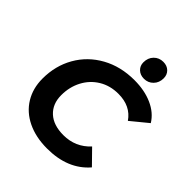

<svg xmlns="http://www.w3.org/2000/svg" viewBox="-250 -1090 1261 1261"><g transform="rotate(45 380.5 -459.5)"><path d="M51 -292Q51 -411 105.5 -506.5Q160 -602 259 -657Q358 -712 486 -712Q580 -712 652 -680Q724 -648 761 -588L644 -492Q588 -574 475 -574Q398 -574 339 -538Q280 -502 247.5 -440Q215 -378 215 -302Q215 -221 266.5 -173.5Q318 -126 411 -126Q522 -126 597 -207L693 -109Q589 12 397 12Q292 12 213.5 -26Q135 -64 93 -133Q51 -202 51 -292ZM444 -836Q444 -878 470 -904.5Q496 -931 535 -931Q570 -931 591.5 -910Q613 -889 613 -856Q613 -815 587 -788.5Q561 -762 523 -762Q488 -762 466 -783Q444 -804 444 -836Z"/></g></svg>

Font: Idrija
Style: Bold Italic
Weight: 700
Italic angle: -11.3°
Designer: Julieta Ulanovsky
Foundry: Julieta Ulanovsky
Version: Version 7.200